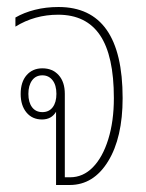

<svg xmlns="http://www.w3.org/2000/svg" viewBox="-20 -528 416 548"><path d="M140 0V-176Q140 -197 140 -209Q127 -187 100 -187Q72 -187 55.5 -207Q39 -227 39 -260Q39 -294 56 -313.5Q73 -333 101 -333Q130 -333 147.5 -313.5Q165 -294 165 -260V-22H180Q217 -22 245 -50.5Q273 -79 289 -130.5Q305 -182 305 -248Q305 -369 265.5 -427.5Q226 -486 146 -486Q79 -486 24 -452V-478Q48 -492 79.5 -500Q111 -508 147 -508Q330 -508 330 -248Q330 -135 288.5 -67.5Q247 0 179 0ZM101 -208Q120 -208 130.5 -222Q141 -236 141 -260Q141 -285 130 -299Q119 -313 101 -313Q82 -313 71.5 -298.5Q61 -284 61 -260Q61 -236 71.5 -222Q82 -208 101 -208Z"/></svg>

Font: Noto Sans Thai Looped UI Narrow Thin
Style: Regular
Weight: 100
Width: 4
Designer: Cadson Demak Team
Foundry: Cadson Demak Co., Ltd.
Version: Version 1.000; ttfautohint (v1.8.4.7-5d5b)